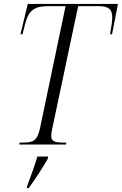

<svg xmlns="http://www.w3.org/2000/svg" viewBox="-20 -734 619 975"><path d="M78 0H315L317 -10H303C262 -10 240 -15 240 -43C240 -54 242 -67 246 -84L377 -703H477C530 -703 550 -689 550 -645C550 -626 546 -601 539 -560H549L579 -714H121L84 -560H94L107 -610C126 -685 156 -703 230 -703H313L183 -82C169 -17 146 -10 95 -10H80ZM117 213 116 221H126C155 181 201 112 223 71L224 61H170C155 110 135 165 117 213Z"/></svg>

Font: Noto Serif Display Condensed Light
Style: Italic
Weight: 300
Width: 3
Italic angle: -12°
Designer: Monotype Design Team
Foundry: Monotype Imaging Inc.
Version: Version 2.009